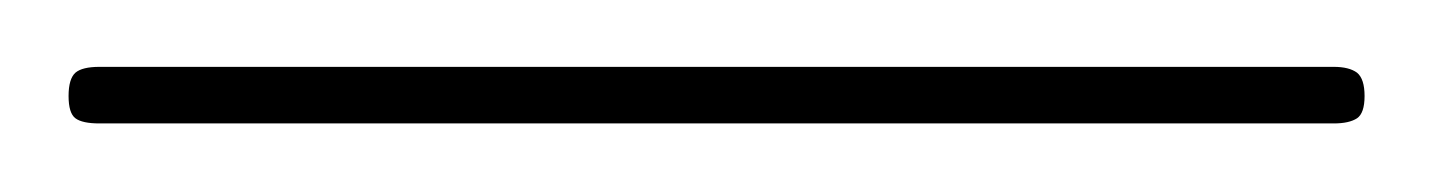

<svg xmlns="http://www.w3.org/2000/svg" viewBox="-20 120 418 56"><path d="M0 148Q0 143 2 141.2Q4 139.5 9 139.5H369Q373.5 139.5 375.8 141.2Q378 143 378 148Q378 153 375.8 154.5Q373.5 156 369 156H9Q4 156 2 154.5Q0 153 0 148Z"/></svg>

Font: Fraunces 120pt
Style: Bold
Weight: 700
Version: Version 1.000;[b76b70a41]